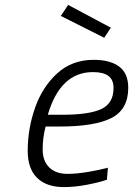

<svg xmlns="http://www.w3.org/2000/svg" viewBox="-20 -753 543 783"><path d="M93 -138Q93 -228 123 -313.5Q153 -399 213.5 -454Q274 -509 362 -509Q429 -509 466 -481.5Q503 -454 503 -395Q503 -307 435 -272Q367 -237 222 -237H166Q154 -192 154 -144Q154 -96 181 -70Q208 -44 255 -44Q293 -44 340 -52Q387 -60 420 -69L416 -20Q384 -9 334.5 0.5Q285 10 240 10Q170 10 131.5 -27.5Q93 -65 93 -138ZM234 -285Q344 -285 393.5 -308.5Q443 -332 443 -394Q443 -428 422 -443.5Q401 -459 359 -459Q226 -459 175 -285ZM228 -688 258 -733 432 -640 405 -599Z"/></svg>

Font: Cairo Light
Style: Italic
Weight: 300
Italic angle: -13°
Designer: Mohamed Gaber, Accademia di Belle Arti di Urbino and others
Foundry: Kief Type Foundry, Accademia di Belle Arti di Urbino and others
Version: Version 3.011